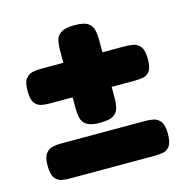

<svg xmlns="http://www.w3.org/2000/svg" viewBox="-82 -574 641 660"><g transform="rotate(-15 239.0 -243.5)"><path d="M87 -258Q73 -258 59 -260.5Q45 -263 35 -275.5Q25 -288 25 -319Q25 -350 35 -362.5Q45 -375 59.5 -378Q74 -381 88 -381H390Q405 -381 419 -378Q433 -375 443 -362Q453 -349 453 -318Q453 -288 443.5 -275.5Q434 -263 419.5 -260.5Q405 -258 389 -258ZM238 -149Q205 -149 190.5 -159Q176 -169 172.5 -185Q169 -201 169 -219V-428Q169 -446 172.5 -461Q176 -476 191 -486Q206 -496 239 -496Q273 -496 287 -486Q301 -476 304.5 -460Q308 -444 308 -427V-218Q308 -201 304.5 -185Q301 -169 287 -159Q273 -149 238 -149ZM87 9Q73 9 59 6.5Q45 4 35 -9Q25 -22 25 -53Q25 -83 35 -96Q45 -109 59.5 -112Q74 -115 88 -115H390Q405 -115 419 -112Q433 -109 443 -96Q453 -83 453 -52Q453 -22 443.5 -9Q434 4 419.5 6.5Q405 9 389 9Z"/></g></svg>

Font: Fredoka Light SemiBold
Style: Regular
Weight: 600
Version: Version 2.001